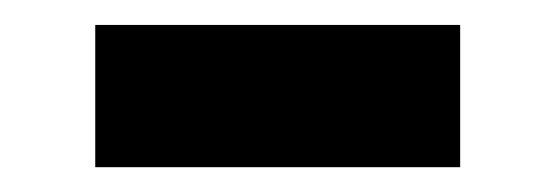

<svg xmlns="http://www.w3.org/2000/svg" viewBox="-20 -340 445 154"><path d="M56.4 -205.9V-320H349.1V-205.9Z"/></svg>

Font: Spartan
Style: Bold
Weight: 700
Designer: Matt Bailey, Mirko Velimirovic
Foundry: Matt Bailey
Version: Version 1.005